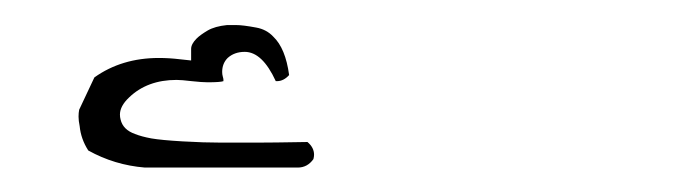

<svg xmlns="http://www.w3.org/2000/svg" viewBox="-20 -547 540 154"><path d="M231.9 -422.9Q231.9 -428.7 226.6 -433.1Q198.2 -432.6 185.1 -432.6Q171.9 -432.6 157.7 -432.6Q143.6 -432.6 126.5 -433.6Q109.4 -434.6 101.3 -436Q93.3 -437.5 88.4 -439.5Q78.6 -442.9 76.7 -451.2Q76.2 -453.1 76.2 -455.1Q76.2 -461.9 83.5 -468.8Q98.1 -482.9 121.6 -482.9Q125.5 -482.9 133.8 -481.9Q142.1 -481 146.5 -481Q156.7 -481 159.2 -481.9Q159.2 -482.4 159.2 -483.2Q159.2 -483.9 158.7 -485.6Q158.2 -487.3 158.2 -489.3Q158.2 -496.1 162.6 -500.5Q168 -505.4 176.3 -505.4Q190.4 -505.4 201.2 -481.9Q201.7 -481.9 202.1 -481.9Q207.5 -481.9 211.9 -486.8Q209 -508.3 199.2 -517.6Q193.8 -523.4 185.5 -524.9Q174.8 -526.9 169.4 -526.9Q164.1 -526.9 162.1 -526.9Q152.3 -525.9 146.5 -522.5Q140.6 -519 137.7 -516.1Q133.3 -511.7 133.3 -507.8V-498.5L124 -499.5Q115.7 -500.5 107.4 -500.5Q77.6 -500.5 55.7 -484.9L43.5 -459Q43 -456.5 43 -453.4Q43 -450.2 43.9 -445.8Q44.9 -435.5 50.8 -426.3Q71.8 -414.6 96.2 -412.6H218.8Q226.6 -412.6 231.4 -419.4Q231.9 -421.4 231.9 -422.9Z"/></svg>

Font: NaikaiFont
Style: Light
Weight: 300
Version: Version 1.89